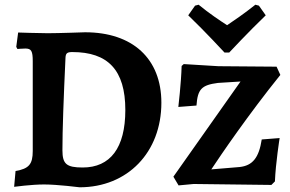

<svg xmlns="http://www.w3.org/2000/svg" viewBox="-20 -783 1233 815"><path d="M933 -560H953C953 -560 1035 -648 1108 -718L1079 -759L1064 -763C1019 -727 971 -694 944 -676C916 -694 868 -726 823 -763L808 -759L779 -718C852 -648 933 -560 933 -560ZM318 12C521 12 665 -136 665 -347C665 -534 543 -646 341 -646C341 -646 229 -642 183 -642C144 -642 57 -645 57 -645L49 -584L54 -575C54 -575 74 -577 88 -577C113 -577 119 -566 119 -523V-142C119 -86 103 -67 46 -57L40 10C40 10 114 0 167 0C224 0 318 12 318 12ZM287 -562C438 -562 512 -486 512 -316C512 -155 448 -72 331 -72C262 -72 245 -87 245 -145C245 -231 250 -366 258 -538C259 -557 265 -562 287 -562ZM738 4 802 -2 1132 2 1147 -13C1150 -90 1167 -197 1167 -197L1091 -191C1079 -113 1052 -80 997 -74L877 -64C918 -126 1033 -295 1170 -465L1154 -500L907 -502L760 -511L751 -503C749 -430 737 -329 737 -329L814 -335C819 -405 836 -422 905 -431L1001 -437L716 -33Z"/></svg>

Font: Alegreya SC
Style: Bold
Weight: 700
Designer: Juan Pablo del Peral
Foundry: Huerta Tipografica
Version: Version 2.007;PS 002.007;hotconv 1.0.88;makeotf.lib2.5.64775